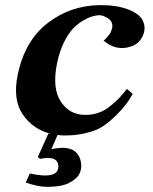

<svg xmlns="http://www.w3.org/2000/svg" viewBox="-20 -513 596 747"><path d="M535 -434Q550 -403 534.5 -371.5Q519 -340 486 -331Q431 -314 383 -355L389 -360Q395 -366 396.5 -368Q398 -370 403 -376Q408 -382 410 -386.5Q412 -391 414.5 -397.5Q417 -404 417 -410Q418 -431 399 -442.5Q380 -454 365 -454Q352 -453 337 -448.5Q322 -444 301 -431.5Q280 -419 262 -399.5Q244 -380 227.5 -345.5Q211 -311 202 -267Q182 -169 217 -117Q252 -65 313 -66Q338 -66 361 -73.5Q384 -81 402 -95Q420 -109 431.5 -119.5Q443 -130 457 -146.5Q471 -163 474 -167L496 -148Q477 -109 432.5 -65Q388 -21 352 -7Q295 15 227 14Q223 14 215.5 13.5Q208 13 204 12L180 67Q207 62 221 62Q260 62 278 82Q296 102 296 133Q296 164 272 183.5Q248 203 221 208.5Q194 214 164 214Q127 214 80 197L96 162Q207 186 207 135Q207 91 136 105L127 98L168 7H175Q107 -11 68 -68.5Q29 -126 49 -223Q77 -355 165 -423Q253 -491 366 -493Q431 -494 476.5 -477Q522 -460 535 -434Z"/></svg>

Font: GFS Artemisia
Style: Bold Italic
Weight: 700
Italic angle: -12°
Designer: Designed by Takis Katsoulidis and George D. Matthiopoulos.
Foundry: Designed by Takis Katsoulidis and George D. Matthiopoulos.
Version: Version 1.0